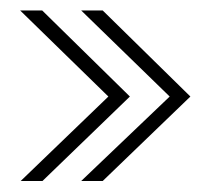

<svg xmlns="http://www.w3.org/2000/svg" viewBox="-20 -462 392 357"><path d="M131 -442.5H171L334 -282.5L171 -125.5H131L295.5 -282.5ZM17.5 -442.5H58.5L221.5 -282.5L59 -125.5H18.5L181.5 -282.5Z"/></svg>

Font: Epilogue Light
Style: Regular
Weight: 300
Designer: Tyler Finck
Foundry: Etcetera Type Co
Version: Version 2.111; ttfautohint (v1.8.3)